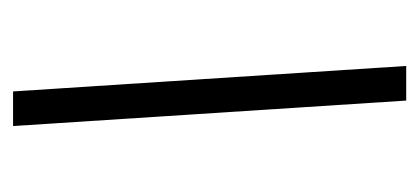

<svg xmlns="http://www.w3.org/2000/svg" viewBox="-194 -448 642 294"><g transform="rotate(90 127.0 -301.0)"><path d="M134 -602H81L120 0H173Z"/></g></svg>

Font: IBM Plex Arabic Light
Style: Regular
Weight: 300
Designer: Mike Abbink, Paul van der Laan, Pieter van Rosmalen, Wael Morcos, Khajak Apelian
Foundry: Bold Monday
Version: Version 1.0